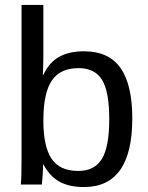

<svg xmlns="http://www.w3.org/2000/svg" viewBox="-20 -745 596 775"><path d="M514 -267Q514 10 319 10Q259 10 219.5 -12Q180 -34 155 -82H154Q154 -67 152 -36Q150 -5 149 0H64Q67 -26 67 -109V-725H155V-518Q155 -486 153 -443H155Q179 -494 219.5 -516Q260 -538 319 -538Q419 -538 466.5 -470.5Q514 -403 514 -267ZM421 -264Q421 -375 392 -422.5Q363 -470 297 -470Q223 -470 189 -419.5Q155 -369 155 -258Q155 -154 188 -104.5Q221 -55 296 -55Q362 -55 391.5 -104Q421 -153 421 -264Z"/></svg>

Font: TharLon
Style: Regular
Weight: 400
Designer: Sai Zin Di Di Zone
Foundry: Sai Zin Di Di Zone, Sun Tun
Version: Version 1.003 September 27 2012